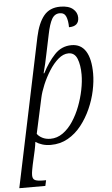

<svg xmlns="http://www.w3.org/2000/svg" viewBox="-78 -812 639 1094"><g transform="rotate(-5 242.0 -265.0)"><path d="M165 -610Q182 -689 215.5 -729.5Q249 -770 309 -770Q357 -770 381.5 -749.5Q406 -729 406 -699Q406 -649 349 -649Q349 -686 339.5 -709.5Q330 -733 303 -733Q274 -733 258 -705Q242 -677 230 -617L207 -507Q202 -480 195.5 -453.5Q189 -427 182 -400H186Q217 -461 257 -503.5Q297 -546 354 -546Q408 -546 435.5 -502Q463 -458 463 -374Q463 -329 452 -277Q441 -225 418.5 -174.5Q396 -124 363 -82Q330 -40 286 -15Q242 10 188 10Q161 10 139 3Q117 -4 101 -15Q100 -6 98 7Q96 20 93 33L75 113Q73 123 69.5 141.5Q66 160 66 173Q66 195 80.5 201.5Q95 208 125 208H143L136 240H-13ZM189 -25Q227 -25 259.5 -48Q292 -71 317.5 -109.5Q343 -148 360.5 -194Q378 -240 387.5 -287Q397 -334 397 -374Q397 -429 382.5 -465Q368 -501 333 -501Q303 -501 274.5 -476.5Q246 -452 222 -414Q198 -376 181 -335.5Q164 -295 157 -262L113 -60Q122 -46 142 -35.5Q162 -25 189 -25Z"/></g></svg>

Font: Noto Serif SemiCondensed Light
Style: Italic
Weight: 300
Width: 4
Italic angle: -12°
Designer: Monotype Design Team
Foundry: Monotype Imaging Inc.
Version: Version 2.013; ttfautohint (v1.8.4.7-5d5b)